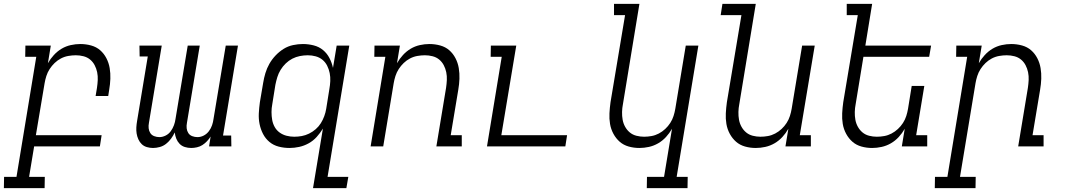

<svg xmlns="http://www.w3.org/2000/svg" viewBox="-69 -755 5489 990"><path d="M161 215H-49L-48 157H16L118 -462H61L62 -520H193L178 -429Q191 -452 209 -471.5Q227 -491 249 -504Q271 -517 296 -522.5Q321 -528 345 -528Q374 -528 401 -520.5Q428 -513 447.5 -496Q467 -479 479.5 -455Q492 -431 496.5 -404Q501 -377 500 -349Q499 -321 494 -292L489 -260H424L431 -302Q434 -322 435 -342.5Q436 -363 432 -382.5Q428 -402 419 -419Q410 -436 395.5 -448Q381 -460 361.5 -465Q342 -470 322 -470Q303 -470 283 -466.5Q263 -463 245 -453.5Q227 -444 212.5 -430Q198 -416 187 -399Q176 -382 170 -363Q164 -344 161 -326L116 -58H455L446 0H107L81 157H162Z M720 8Q704 8 688.5 3.5Q673 -1 662 -11.5Q651 -22 644.5 -36.5Q638 -51 635.5 -66.5Q633 -82 634 -98.5Q635 -115 638 -132L693 -464H651L650 -520H765L699 -122Q696 -107 697.5 -93.5Q699 -80 706 -69Q713 -58 726 -53Q739 -48 753 -48Q769 -48 785 -56Q801 -64 811.5 -78.5Q822 -93 828 -109.5Q834 -126 836 -142L899 -520H961L895 -122Q892 -107 893.5 -93.5Q895 -80 902 -69Q909 -58 922 -53Q935 -48 949 -48Q966 -48 981.5 -56Q997 -64 1008 -78.5Q1019 -93 1024.5 -109.5Q1030 -126 1032 -142L1095 -520H1158L1081 -56H1123L1124 0H1009L1017 -51Q1009 -38 998 -26.5Q987 -15 974.5 -7Q962 1 946.5 4.5Q931 8 917 8Q900 8 884 3Q868 -2 857 -13.5Q846 -25 840 -40Q834 -55 832 -72Q824 -55 813 -40Q802 -25 787.5 -13.5Q773 -2 755 3Q737 8 720 8Z M1448 -50Q1468 -50 1487 -53.5Q1506 -57 1524.5 -66Q1543 -75 1559 -89Q1575 -103 1585.5 -120Q1596 -137 1603 -156Q1610 -175 1613 -194L1629 -294Q1633 -316 1634 -337Q1635 -358 1631 -378Q1627 -398 1618 -416Q1609 -434 1594 -446.5Q1579 -459 1559 -464.5Q1539 -470 1518 -470Q1498 -470 1477.5 -466Q1457 -462 1438.5 -452.5Q1420 -443 1404.5 -428Q1389 -413 1378 -395Q1367 -377 1361 -357.5Q1355 -338 1351 -318L1335 -218Q1331 -198 1331 -177Q1331 -156 1334.5 -136.5Q1338 -117 1347.5 -100Q1357 -83 1373 -71.5Q1389 -60 1408.5 -55Q1428 -50 1448 -50ZM1545 215 1596 -92Q1582 -69 1564 -49Q1546 -29 1522.5 -16Q1499 -3 1473.5 2.5Q1448 8 1424 8Q1395 8 1368 1Q1341 -6 1320.5 -23Q1300 -40 1287.5 -64Q1275 -88 1269.5 -115Q1264 -142 1265.5 -170.5Q1267 -199 1271 -228L1288 -328Q1292 -353 1299.5 -378Q1307 -403 1320 -426Q1333 -449 1352 -469Q1371 -489 1393.5 -503Q1416 -517 1442 -522.5Q1468 -528 1493 -528Q1521 -528 1548.5 -521Q1576 -514 1596.5 -497Q1617 -480 1629.5 -456Q1642 -432 1648 -405L1667 -520H1732L1620 157H1727L1717 215Z M1842 0 1918 -462H1861L1862 -520H1993L1978 -429Q1991 -452 2009 -471.5Q2027 -491 2049 -504Q2071 -517 2096 -522.5Q2121 -528 2145 -528Q2174 -528 2201 -520.5Q2228 -513 2247.5 -496Q2267 -479 2279.5 -455Q2292 -431 2296.5 -404Q2301 -377 2300 -349Q2299 -321 2294 -292L2255 -58H2312V0H2181L2231 -302Q2234 -322 2235 -342.5Q2236 -363 2232 -382.5Q2228 -402 2219 -419Q2210 -436 2195.5 -448Q2181 -460 2161.5 -465Q2142 -470 2122 -470Q2103 -470 2083 -466.5Q2063 -463 2045 -453.5Q2027 -444 2012.5 -430Q1998 -416 1987 -399Q1976 -382 1970 -363Q1964 -344 1961 -326L1907 0Z M2442 0 2518 -462H2461L2462 -520H2593L2516 -58H2855L2846 0Z M3476 215H3266L3267 157H3355L3396 -91Q3383 -68 3365 -48.5Q3347 -29 3324.5 -16Q3302 -3 3277 2.5Q3252 8 3228 8Q3199 8 3172.5 0.5Q3146 -7 3126.5 -24Q3107 -41 3094 -65Q3081 -89 3076.5 -116Q3072 -143 3073.5 -171Q3075 -199 3079 -228L3154 -677H3097V-735H3228L3143 -218Q3139 -198 3138.5 -177.5Q3138 -157 3141.5 -137.5Q3145 -118 3154.5 -101Q3164 -84 3178.5 -72Q3193 -60 3212.5 -55Q3232 -50 3252 -50Q3271 -50 3290.5 -53.5Q3310 -57 3328 -66.5Q3346 -76 3361 -90Q3376 -104 3387 -121Q3398 -138 3404 -157Q3410 -176 3413 -194L3467 -520H3532L3420 157H3477Z M3828 8Q3799 8 3772.5 0.5Q3746 -7 3726.5 -24Q3707 -41 3694 -65Q3681 -89 3676.5 -116Q3672 -143 3673.5 -171Q3675 -199 3679 -228L3754 -677H3647L3656 -735H3828L3743 -218Q3739 -198 3738.5 -177.5Q3738 -157 3741.5 -137.5Q3745 -118 3754.5 -101Q3764 -84 3778.5 -72Q3793 -60 3812.5 -55Q3832 -50 3852 -50Q3871 -50 3890.5 -53.5Q3910 -57 3928 -66.5Q3946 -76 3961 -90Q3976 -104 3987 -121Q3998 -138 4004 -157Q4010 -176 4013 -194L4067 -520H4132L4055 -58H4112V0H3981L3996 -91Q3983 -68 3965 -48.5Q3947 -29 3924.5 -16Q3902 -3 3877 2.5Q3852 8 3828 8Z M4428 8Q4399 8 4372.5 0.5Q4346 -7 4326.5 -24Q4307 -41 4294 -65Q4281 -89 4276.5 -116Q4272 -143 4273.5 -171Q4275 -199 4279 -228L4354 -677H4297V-735H4428L4393 -520H4732L4722 -462H4383L4343 -218Q4339 -198 4338.5 -177.5Q4338 -157 4341.5 -137.5Q4345 -118 4354.5 -101Q4364 -84 4378.5 -72Q4393 -60 4412.5 -55Q4432 -50 4452 -50Q4471 -50 4490.5 -53.5Q4510 -57 4528 -66.5Q4546 -76 4561 -90Q4576 -104 4587 -121Q4598 -138 4604 -157Q4610 -176 4613 -194L4632 -312H4697L4655 -58H4712V0H4581L4596 -91Q4583 -68 4565 -48.5Q4547 -29 4524.5 -16Q4502 -3 4477 2.5Q4452 8 4428 8Z M4961 215H4751L4752 157H4816L4918 -462H4861L4862 -520H4993L4978 -429Q4991 -452 5009 -471.5Q5027 -491 5049 -504Q5071 -517 5096 -522.5Q5121 -528 5145 -528Q5174 -528 5201 -520.5Q5228 -513 5247.5 -496Q5267 -479 5279.5 -455Q5292 -431 5296.5 -404Q5301 -377 5300 -349Q5299 -321 5294 -292L5255 -58H5312V0H5181L5231 -302Q5234 -322 5235 -342.5Q5236 -363 5232 -382.5Q5228 -402 5219 -419Q5210 -436 5195.5 -448Q5181 -460 5161.5 -465Q5142 -470 5122 -470Q5103 -470 5083 -466.5Q5063 -463 5045 -453.5Q5027 -444 5012.5 -430Q4998 -416 4987 -399Q4976 -382 4970 -363Q4964 -344 4961 -326L4881 157H4962Z"/></svg>

Font: Iosevka HT Light Extended
Style: Italic
Weight: 300
Width: 7
Italic angle: -9°
Monospace: yes
Designer: Belleve Invis
Foundry: Belleve Invis
Version: Version 32.3.0; ttfautohint (v1.8.4)